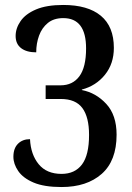

<svg xmlns="http://www.w3.org/2000/svg" viewBox="-20 -744 532 774"><path d="M228 10Q158 10 115.5 -8Q73 -26 53.5 -54.5Q34 -83 34 -112Q34 -146 52.5 -164.5Q71 -183 101 -183Q104 -121 136 -82Q168 -43 228 -43Q282 -43 310.5 -81Q339 -119 339 -200Q339 -272 312 -308.5Q285 -345 225 -345H164V-400H224Q273 -400 300 -436.5Q327 -473 327 -549Q327 -671 235 -671Q197 -671 173 -651.5Q149 -632 137.5 -600.5Q126 -569 126 -533Q87 -533 65 -550Q43 -567 43 -599Q43 -630 63 -659Q83 -688 125.5 -706Q168 -724 235 -724Q334 -724 386.5 -680.5Q439 -637 439 -551Q439 -487 403 -442.5Q367 -398 310 -383V-381Q367 -370 408.5 -325Q450 -280 450 -201Q450 -96 390 -43Q330 10 228 10Z"/></svg>

Font: Noto Serif ExtraCondensed Medium
Style: Regular
Weight: 500
Width: 2
Designer: Monotype Design Team
Foundry: Monotype Imaging Inc.
Version: Version 2.015